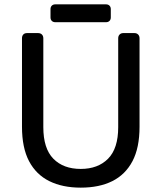

<svg xmlns="http://www.w3.org/2000/svg" viewBox="-20 -852 741 882"><path d="M351 10Q267 10 206.5 -20Q146 -50 113.5 -111.5Q81 -173 81 -270V-676Q81 -687 87 -693.5Q93 -700 104 -700H155Q166 -700 172.5 -693.5Q179 -687 179 -676V-268Q179 -170 225 -123Q271 -76 351 -76Q430 -76 476.5 -123Q523 -170 523 -268V-676Q523 -687 529.5 -693.5Q536 -700 546 -700H598Q608 -700 614.5 -693.5Q621 -687 621 -676V-270Q621 -173 588.5 -111.5Q556 -50 496 -20Q436 10 351 10ZM234 -750Q224 -750 218 -756Q212 -762 212 -772V-810Q212 -820 218 -826Q224 -832 234 -832H467Q477 -832 483 -826Q489 -820 489 -810V-772Q489 -762 483 -756Q477 -750 467 -750Z"/></svg>

Font: Rubik Light
Style: Regular
Weight: 400
Version: Version 2.101